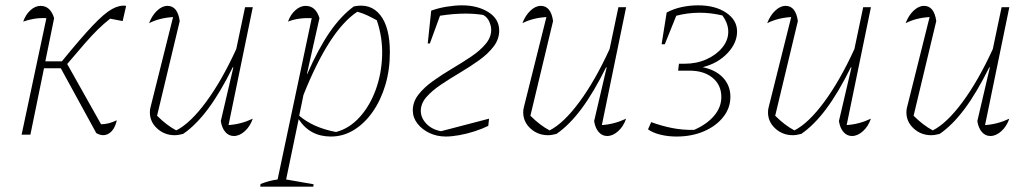

<svg xmlns="http://www.w3.org/2000/svg" viewBox="-20 -505 3869 720"><path d="M61 0 154 -437Q128 -438 107.5 -434.5Q87 -431 67 -424Q76 -450 94 -466.5Q112 -483 132 -483Q169 -483 183 -437L150 -275H212Q283 -362 327 -408.5Q371 -455 400 -471Q429 -487 453 -483L440 -426L393 -435Q369 -416 347 -394.5Q325 -373 298 -342Q271 -311 232 -265L359 -39Q387 -39 418 -54Q410 -18 388.5 -4.5Q367 9 341 -6L208 -249H145L94 0Z M808 -51 855 -252 853 -253Q806 -158 760.5 -97Q715 -36 667 -3Q649 2 635 2Q597 2 569.5 -23Q542 -48 542 -84Q542 -95 545 -105L629 -441Q578 -438 539 -418Q550 -447 569 -465Q588 -483 608 -483Q646 -483 654 -426L569 -71Q605 -35 641 -16Q694 -43 753 -123Q812 -203 866 -321L899 -478H928L837 -36Q884 -39 928 -60Q918 -31 898 -13Q878 5 857 5Q838 5 825 -10Q812 -25 808 -51Z M956 195 957 185Q990 172 1021 168L1149 -437Q1098 -439 1060 -424Q1069 -450 1087.5 -466.5Q1106 -483 1126 -483Q1164 -483 1178 -437L1131 -228L1132 -227Q1174 -323 1216.5 -384.5Q1259 -446 1307 -481Q1370 -494 1406 -448.5Q1442 -403 1442 -309Q1442 -243 1425 -186Q1408 -129 1377.5 -85.5Q1347 -42 1307 -17.5Q1267 7 1221 7Q1142 7 1100 -58L1053 168L1156 186L1155 195ZM1102 -71Q1155 -26 1240 -10Q1290 -23 1328.5 -65.5Q1367 -108 1389 -168.5Q1411 -229 1413 -297Q1415 -365 1393 -429Q1375 -439 1357 -447.5Q1339 -456 1320 -461Q1215 -392 1118 -149Z M1652 7Q1619 7 1591 -6Q1563 -19 1545.5 -41.5Q1528 -64 1528 -91Q1528 -123 1549 -150Q1570 -177 1603.5 -201Q1637 -225 1675 -247.5Q1713 -270 1746.5 -292.5Q1780 -315 1801 -340Q1822 -365 1822 -393Q1822 -407 1815 -423.5Q1808 -440 1792 -449Q1760 -454 1726 -454Q1703 -454 1679 -452Q1655 -450 1630 -446L1592 -342H1584L1597 -465Q1624 -475 1655.5 -480Q1687 -485 1712 -485Q1771 -485 1811.5 -459.5Q1852 -434 1852 -390Q1852 -358 1831 -330.5Q1810 -303 1776.5 -279Q1743 -255 1705 -232.5Q1667 -210 1633.5 -187.5Q1600 -165 1579 -141Q1558 -117 1558 -89Q1558 -63 1579 -41Q1600 -19 1634 -13L1814 -60L1811 -33Q1789 -22 1759.5 -12.5Q1730 -3 1701.5 2Q1673 7 1652 7Z M2208 -51 2255 -252 2253 -253Q2206 -158 2160.5 -97Q2115 -36 2067 -3Q2049 2 2035 2Q1997 2 1969.5 -23Q1942 -48 1942 -84Q1942 -95 1945 -105L2029 -441Q1978 -438 1939 -418Q1950 -447 1969 -465Q1988 -483 2008 -483Q2046 -483 2054 -426L1969 -71Q2005 -35 2041 -16Q2094 -43 2153 -123Q2212 -203 2266 -321L2299 -478H2328L2237 -36Q2284 -39 2328 -60Q2318 -31 2298 -13Q2278 5 2257 5Q2238 5 2225 -10Q2212 -25 2208 -51Z M2517 7Q2485 7 2456.5 0Q2428 -7 2410 -20L2422 -47Q2460 -33 2500 -25Q2540 -17 2583 -18Q2631 -39 2658 -71Q2685 -103 2685 -141Q2685 -186 2652.5 -213Q2620 -240 2566 -240H2523L2526 -266H2547Q2592 -266 2629 -282.5Q2666 -299 2688.5 -326.5Q2711 -354 2711 -386Q2711 -417 2689 -447Q2601 -468 2516 -446L2473 -339H2461L2480 -458Q2506 -472 2536.5 -478.5Q2567 -485 2598 -485Q2662 -485 2703 -457.5Q2744 -430 2744 -387Q2744 -343 2707.5 -305Q2671 -267 2615 -253Q2664 -243 2691.5 -213.5Q2719 -184 2719 -142Q2719 -100 2692 -66Q2665 -32 2619.5 -12.5Q2574 7 2517 7Z M3126 -51 3173 -252 3171 -253Q3124 -158 3078.5 -97Q3033 -36 2985 -3Q2967 2 2953 2Q2915 2 2887.5 -23Q2860 -48 2860 -84Q2860 -95 2863 -105L2947 -441Q2896 -438 2857 -418Q2868 -447 2887 -465Q2906 -483 2926 -483Q2964 -483 2972 -426L2887 -71Q2923 -35 2959 -16Q3012 -43 3071 -123Q3130 -203 3184 -321L3217 -478H3246L3155 -36Q3202 -39 3246 -60Q3236 -31 3216 -13Q3196 5 3175 5Q3156 5 3143 -10Q3130 -25 3126 -51Z M3645 -51 3692 -252 3690 -253Q3643 -158 3597.5 -97Q3552 -36 3504 -3Q3486 2 3472 2Q3434 2 3406.5 -23Q3379 -48 3379 -84Q3379 -95 3382 -105L3466 -441Q3415 -438 3376 -418Q3387 -447 3406 -465Q3425 -483 3445 -483Q3483 -483 3491 -426L3406 -71Q3442 -35 3478 -16Q3531 -43 3590 -123Q3649 -203 3703 -321L3736 -478H3765L3674 -36Q3721 -39 3765 -60Q3755 -31 3735 -13Q3715 5 3694 5Q3675 5 3662 -10Q3649 -25 3645 -51Z"/></svg>

Font: Piazzolla Thin
Style: Italic
Weight: 100
Italic angle: -11.3°
Designer: Juan Pablo del Peral
Foundry: Huerta Tipografica
Version: Version 1.330